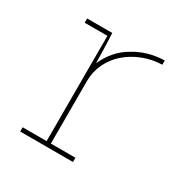

<svg xmlns="http://www.w3.org/2000/svg" viewBox="-101 -465 528 548"><g transform="rotate(30 163.0 -191.0)"><path d="M209 0H35V-14H114V-361H39V-375H122L124 -322Q124 -309 124.5 -299.5Q125 -290 125 -277Q136 -302 153 -321.5Q170 -341 193 -354Q214 -367 238.5 -374Q263 -381 291 -382V-368Q258 -367 228.5 -355.5Q199 -344 176 -324Q154 -305 141 -278Q128 -251 128 -220V-14H209Z"/></g></svg>

Font: Josefin Slab Thin
Style: Regular
Weight: 100
Designer: Santiago Orozco
Foundry: Typemade
Version: Version 2.000